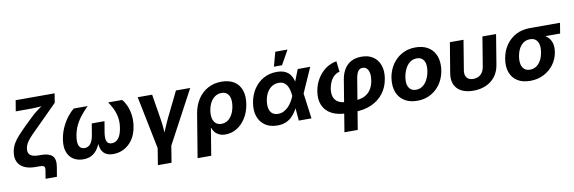

<svg xmlns="http://www.w3.org/2000/svg" viewBox="-62 -1284 6034 2017"><g transform="rotate(-10 2955.5 -275.5)"><path d="M304.2 140.1 318.4 54.7Q322.3 32.7 318.8 21Q315.4 9.3 303 4.6Q290.5 0 266.6 0H223.6Q150.9 0 102.8 -23.2Q54.7 -46.4 34.2 -90.6Q13.7 -134.8 23.9 -197.3Q31.7 -242.7 53.2 -281Q74.7 -319.3 112.3 -360.4Q149.9 -401.4 204.1 -454.6L285.6 -532.7Q305.2 -551.8 328.4 -569.8Q351.6 -587.9 375.2 -604.5Q398.9 -621.1 420.9 -635.5Q442.9 -649.9 460 -660.6L445.3 -622.1Q426.8 -620.1 402.8 -618.2Q378.9 -616.2 352.8 -614.7Q326.7 -613.3 301.3 -612.5Q275.9 -611.8 254.4 -611.8H118.7L138.2 -727.5H553.7L537.6 -629.4L342.8 -434.6Q284.7 -377.9 247.8 -340.1Q210.9 -302.2 191.9 -272.5Q172.9 -242.7 167 -209.5Q161.6 -175.8 172.6 -154.8Q183.6 -133.8 209 -124.3Q234.4 -114.7 271.5 -114.7H300.8Q383.3 -114.7 419.7 -80.3Q456.1 -45.9 442.9 36.1L425.3 140.1Z M731.4 7.8Q671.9 7.8 627.2 -20Q582.5 -47.9 562.5 -103Q542.5 -158.2 556.2 -239.7Q567.4 -307.6 595.5 -366.2Q623.5 -424.8 658.4 -468.5Q693.4 -512.2 724.1 -535.6H872.1Q832 -496.1 796.9 -452.6Q761.7 -409.2 736.8 -358.2Q711.9 -307.1 701.7 -244.6Q690.4 -176.8 706.8 -141.6Q723.1 -106.4 765.1 -106.4Q805.2 -106.4 829.3 -137.7Q853.5 -168.9 863.3 -229.5L883.3 -348.6H1019L999 -229.5Q989.3 -168.9 1002 -137.7Q1014.6 -106.4 1055.2 -106.4Q1098.1 -106.4 1126.2 -141.6Q1154.3 -176.8 1165.5 -244.1Q1176.3 -306.6 1168 -357.9Q1159.7 -409.2 1139.2 -452.9Q1118.7 -496.6 1091.3 -535.6H1239.7Q1263.2 -511.7 1283.2 -467.8Q1303.2 -423.8 1312 -365.5Q1320.8 -307.1 1309.6 -239.7Q1296.4 -158.2 1258.3 -103Q1220.2 -47.9 1166.5 -20Q1112.8 7.8 1052.2 7.8Q994.1 7.8 962.2 -17.1Q930.2 -42 919.4 -86.2Q908.7 -130.4 912.6 -188H934.1Q919.4 -129.9 893.8 -85.7Q868.2 -41.5 828.4 -16.8Q788.6 7.8 731.4 7.8Z M1521.5 35.2 1406.2 -535.6H1560.1L1604.5 -262.2Q1612.3 -211.4 1616.5 -160.2Q1620.6 -108.9 1625 -55.2H1592.3Q1614.3 -108.9 1635 -160.2Q1655.8 -211.4 1680.2 -262.2L1814 -535.6H1966.3L1661.1 35.2ZM1491.2 204.1 1524.9 -3.4H1670.4L1636.7 204.1Z M1914.6 204.1 1990.7 -256.8Q2005.4 -345.2 2047.9 -409.7Q2090.3 -474.1 2155 -509Q2219.7 -543.9 2300.3 -543.9Q2378.9 -543.9 2432.4 -511Q2485.8 -478 2508.5 -415.5Q2531.2 -353 2517.1 -265.1Q2503.4 -181.2 2464.1 -119.4Q2424.8 -57.6 2368.9 -23.9Q2313 9.8 2249 9.8Q2208 9.8 2180.2 -3.7Q2152.3 -17.1 2135.7 -38.3Q2119.1 -59.6 2110.8 -84H2107.4L2060.1 204.1ZM2225.6 -107.4Q2263.2 -107.4 2292.5 -127.7Q2321.8 -147.9 2341.6 -184.1Q2361.3 -220.2 2369.1 -268.6Q2377 -315.9 2369.6 -351.6Q2362.3 -387.2 2339.8 -407Q2317.4 -426.8 2279.8 -426.8Q2243.2 -426.8 2212.9 -407.2Q2182.6 -387.7 2162.4 -352.3Q2142.1 -316.9 2133.8 -268.6Q2126 -220.2 2134 -183.8Q2142.1 -147.5 2165.3 -127.4Q2188.5 -107.4 2225.6 -107.4Z M2800.8 11.7Q2724.1 11.7 2671.9 -23.7Q2619.6 -59.1 2597.4 -121.8Q2575.2 -184.6 2588.9 -266.6Q2602.5 -349.6 2644 -411.9Q2685.5 -474.1 2748.3 -509Q2811 -543.9 2889.2 -543.9Q2942.4 -543.9 2977.1 -527.8Q3011.7 -511.7 3031.5 -484.9Q3051.3 -458 3060.1 -425.3Q3068.8 -392.6 3071.3 -359.9H3111.8L3128.9 -274.9L3165.5 0H3030.3L3007.3 -269Q3004.9 -301.8 2997.8 -330.3Q2990.7 -358.9 2977.3 -380.6Q2963.9 -402.3 2942.6 -414.8Q2921.4 -427.2 2890.1 -427.2Q2851.1 -427.2 2819.1 -407.7Q2787.1 -388.2 2765.9 -352.5Q2744.6 -316.9 2736.3 -267.1Q2728 -217.8 2736.1 -181.9Q2744.1 -146 2767.8 -126.7Q2791.5 -107.4 2829.6 -107.4Q2861.3 -107.4 2888.4 -120.4Q2915.5 -133.3 2938 -155.8Q2960.4 -178.2 2977.8 -206.8Q2995.1 -235.4 3007.3 -266.1L3113.3 -535.6H3246.6L3127 -266.1L3081.5 -181.2H3041.5Q3026.9 -147.5 3007.6 -113.5Q2988.3 -79.6 2960.7 -51Q2933.1 -22.5 2894 -5.4Q2855 11.7 2800.8 11.7ZM2871.1 -603 2912.6 -755.4H3043L2957.5 -603Z M3481 204.1 3571.3 -344.2Q3581.5 -404.8 3608.9 -450.4Q3636.2 -496.1 3682.4 -521.5Q3728.5 -546.9 3794.9 -546.9Q3868.7 -546.9 3918.5 -512.7Q3968.3 -478.5 3989.3 -417.7Q4010.3 -356.9 3996.6 -276.4Q3981.9 -187 3932.1 -122.6Q3882.3 -58.1 3803.5 -23.2Q3724.6 11.7 3621.6 11.7H3545.9Q3444.8 11.7 3379.6 -23.4Q3314.5 -58.6 3287.8 -122.1Q3261.2 -185.5 3275.4 -270Q3287.1 -340.3 3321.8 -398.4Q3356.4 -456.5 3409.2 -495.4Q3461.9 -534.2 3527.3 -544.9L3540.5 -431.2Q3510.3 -424.8 3485.4 -404.1Q3460.4 -383.3 3443.6 -350.3Q3426.8 -317.4 3419.4 -274.9Q3410.6 -221.2 3423.8 -183.6Q3437 -146 3472.4 -126Q3507.8 -106 3565.9 -106H3641.6Q3702.1 -106 3745.8 -125.7Q3789.6 -145.5 3816.4 -184.8Q3843.3 -224.1 3853 -281.7Q3859.9 -324.7 3854.5 -357.9Q3849.1 -391.1 3831.8 -410.2Q3814.5 -429.2 3785.2 -429.2Q3761.7 -429.2 3747.1 -415.8Q3732.4 -402.3 3724.4 -379.9Q3716.3 -357.4 3711.4 -329.6L3623 204.1Z M4293.9 11.2Q4221.2 11.2 4169.4 -16.8Q4117.7 -44.9 4090.1 -95.7Q4062.5 -146.5 4062.5 -214.8Q4062.5 -280.3 4083.7 -339.6Q4105 -398.9 4145.3 -445.1Q4185.5 -491.2 4242.2 -517.8Q4298.8 -544.4 4369.6 -544.4Q4442.4 -544.4 4494.1 -516.4Q4545.9 -488.3 4573.2 -437.5Q4600.6 -386.7 4600.6 -318.4Q4600.6 -253.4 4579.8 -194.1Q4559.1 -134.8 4519 -88.6Q4479 -42.5 4422.4 -15.6Q4365.7 11.2 4293.9 11.2ZM4299.8 -105Q4339.4 -105 4368.7 -125.5Q4397.9 -146 4417 -178.7Q4436 -211.4 4445.3 -249.3Q4454.6 -287.1 4454.6 -321.3Q4454.6 -354.5 4444.1 -378.4Q4433.6 -402.3 4413.3 -415.5Q4393.1 -428.7 4363.8 -428.7Q4324.2 -428.7 4294.9 -408.2Q4265.6 -387.7 4246.6 -355.2Q4227.5 -322.8 4218 -284.9Q4208.5 -247.1 4208.5 -211.9Q4208.5 -163.1 4232.2 -134Q4255.9 -105 4299.8 -105Z M4892.6 9.3Q4816.4 9.3 4765.6 -17.6Q4714.8 -44.4 4693.1 -94Q4671.4 -143.6 4682.6 -212.4L4736.3 -535.6H4881.8L4830.1 -221.7Q4824.2 -186.5 4832.3 -162.4Q4840.3 -138.2 4860.8 -125.5Q4881.3 -112.8 4912.6 -112.8Q4944.8 -112.8 4969.2 -125.5Q4993.7 -138.2 5009.8 -162.4Q5025.9 -186.5 5031.7 -221.7L5083.5 -535.6H5229L5175.8 -212.4Q5164.1 -144 5126.2 -94.2Q5088.4 -44.4 5028.6 -17.6Q4968.8 9.3 4892.6 9.3Z M5498 11.2Q5417 11.2 5363 -22.9Q5309.1 -57.1 5286.6 -118.9Q5264.2 -180.7 5277.8 -263.2Q5291.5 -345.7 5334.2 -407Q5377 -468.3 5441.9 -502Q5506.8 -535.6 5587.9 -535.6H5911.1L5892.6 -423.8H5661.6L5568.8 -419.9Q5531.2 -419.9 5502 -400.6Q5472.7 -381.3 5453.4 -346.4Q5434.1 -311.5 5425.8 -263.7Q5418 -216.3 5425.5 -180.4Q5433.1 -144.5 5456.1 -124.8Q5479 -105 5516.6 -105Q5554.2 -105 5583.7 -124.8Q5613.3 -144.5 5633.1 -180.2Q5652.8 -215.8 5660.6 -263.7Q5668.9 -311.5 5661.1 -346.7Q5653.3 -381.8 5630.4 -400.9Q5607.4 -419.9 5569.8 -419.9L5576.2 -460.9Q5632.8 -460.9 5679 -448Q5725.1 -435.1 5756.3 -408Q5787.6 -380.9 5800.5 -339.4Q5813.5 -297.9 5804.2 -241.2Q5792.5 -169.4 5750.5 -112.3Q5708.5 -55.2 5643.8 -22Q5579.1 11.2 5498 11.2Z"/></g></svg>

Font: Inter 20pt
Style: Bold Italic
Weight: 700
Italic angle: -9.3988°
Version: Version 4.001;git-66647c0bb